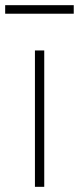

<svg xmlns="http://www.w3.org/2000/svg" viewBox="-30 -722 305 742"><path d="M105 0H141V-527H105ZM-10 -669H255V-702H-10Z"/></svg>

Font: Noto Sans Japanese Thin
Style: Regular
Weight: 100
Designer: Ryoko NISHIZUKA (kana & ideographs); Paul D. Hunt (Latin, Greek & Cyrillic); Wenlong ZHANG (bopomofo); Sandoll Communica
Foundry: Adobe Systems Incorporated
Version: Version 1.000;PS 1;hotconv 1.0.78;makeotf.lib2.5.61930